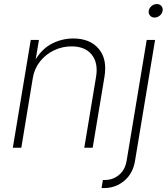

<svg xmlns="http://www.w3.org/2000/svg" viewBox="-20 -748 850 972"><path d="M146 -352.5 87.9 0H44.9L135.7 -545.9H177.2L160.6 -447.3Q193.8 -502.4 244.4 -527.8Q294.9 -553.2 351.1 -553.2Q435.1 -553.2 479.5 -501.2Q523.9 -449.2 508.8 -358.9L449.2 0H406.7L466.3 -358.9Q478 -429.7 444.3 -471.4Q410.6 -513.2 342.3 -513.2Q294.9 -513.2 252.9 -492.9Q210.9 -472.7 182.4 -436.5Q153.8 -400.4 146 -352.5ZM722.7 -545.9H765.1L663.6 65.9Q653.3 129.9 609.4 167Q565.4 204.1 505.9 204.1H494.1L501 163.1H511.7Q551.8 163.1 582.5 137.5Q613.3 111.8 621.1 65.9ZM762.7 -659.2Q748 -659.2 739.5 -669.2Q731 -679.2 732.9 -693.4Q735.4 -707.5 747.3 -717.5Q759.3 -727.5 773.9 -727.5Q788.6 -727.5 797.1 -717.5Q805.7 -707.5 803.2 -693.4Q801.3 -679.2 789.1 -669.2Q776.9 -659.2 762.7 -659.2Z"/></svg>

Font: Inter Extra Light
Style: Italic
Weight: 200
Italic angle: -9.39999°
Designer: Rasmus Andersson
Foundry: rsms
Version: Version 4.000;git-3c8e0fc